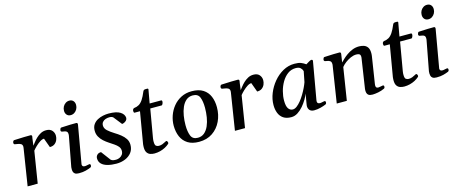

<svg xmlns="http://www.w3.org/2000/svg" viewBox="-43 -1314 4578 1922"><g transform="rotate(-15 2246.0 -353.5)"><path d="M229 -378.4Q238.3 -389.6 252.7 -408.7Q267.1 -427.7 287.6 -447.5Q308.1 -467.3 334 -481.2Q359.9 -495.1 391.1 -495.1Q432.1 -495.1 452.4 -471.7Q472.7 -448.2 472.7 -416.5Q472.7 -394.5 463.6 -372.8Q454.6 -351.1 435.3 -336.7Q416 -322.3 384.8 -322.3L349.6 -418.9Q330.1 -418.9 306.9 -403.8Q283.7 -388.7 261.7 -367.7Q239.7 -346.7 225.1 -328.1L172.4 0H67.9L127.9 -379.9Q129.4 -388.2 129.4 -394Q129.4 -416.5 114.3 -425Q99.1 -433.6 80.3 -435.8Q61.5 -438 50.8 -440.9Q41.5 -445.3 41.5 -455.6Q41.5 -465.3 46.1 -473.4Q50.8 -481.4 56.6 -481.9Q113.3 -485.4 160.6 -486.1Q208 -486.8 230 -486.8Q233.9 -486.8 238 -483.9Q242.2 -481 242.2 -472.2Q242.2 -472.2 238.3 -450.2Q234.4 -428.2 229 -378.4Z M599.6 6.3Q571.3 6.3 558.3 -3.2Q545.4 -12.7 542 -25.9Q538.6 -39.1 538.6 -49.3Q538.6 -63.5 539.6 -72.3L598.1 -383.3Q598.6 -387.2 598.9 -390.6Q599.1 -394 599.1 -397Q599.1 -419.4 588.6 -427.2Q578.1 -435.1 564 -436.5Q549.8 -438 539.1 -440.9Q534.2 -443.4 531.7 -447.3Q529.3 -451.2 530.3 -460.4Q531.2 -466.3 535.2 -473.9Q539.1 -481.4 544.9 -481.9Q596.7 -485.4 638.9 -486.1Q681.2 -486.8 703.1 -486.8Q707 -486.8 711.7 -482.9Q716.3 -479 714.8 -467.3L646 -72.3Q646 -60.1 652.6 -53.5Q659.2 -46.9 674.8 -46.9Q685.1 -46.9 700 -50.8Q714.8 -54.7 722.2 -54.7Q727.1 -54.7 730.5 -51.5Q733.9 -48.3 733.9 -38.6Q733.9 -24.9 722.2 -19Q699.2 -9.3 670.2 -1.5Q641.1 6.3 599.6 6.3ZM670.4 -577.1Q644.5 -577.1 629.9 -593.8Q615.2 -610.4 615.2 -635.7Q615.2 -659.7 625.5 -678.7Q635.7 -697.8 653.3 -709.5Q670.9 -721.2 692.4 -721.2Q718.3 -721.2 732.9 -704.6Q747.6 -688 747.6 -662.1Q747.6 -639.2 737.3 -619.9Q727.1 -600.6 709.5 -588.9Q691.9 -577.1 670.4 -577.1Z M987.3 10.7Q937 10.7 897 0.2Q856.9 -10.3 834 -32.7Q811 -55.2 811 -90.3Q811 -111.8 825.7 -126.5Q840.3 -141.1 866.2 -141.1L939.5 -43Q949.2 -34.7 961.4 -31.7Q973.6 -28.8 994.1 -28.8Q1011.2 -28.8 1029.3 -36.9Q1047.4 -44.9 1059.6 -61.5Q1071.8 -78.1 1070.8 -103.5Q1069.8 -127.4 1054.7 -145.5Q1039.6 -163.6 1016.1 -179.4Q992.7 -195.3 965.8 -212.9Q939.5 -230 915.3 -251.7Q891.1 -273.4 875.7 -301.3Q860.4 -329.1 860.4 -364.3Q860.4 -402.8 877.9 -428Q895.5 -453.1 922.9 -467.8Q950.2 -482.4 980.7 -488.5Q1011.2 -494.6 1037.6 -494.6Q1119.1 -494.6 1158 -469.7Q1196.8 -444.8 1198.7 -408.7Q1199.2 -393.6 1189.2 -382.3Q1179.2 -371.1 1165.8 -365Q1152.3 -358.9 1143.1 -358.9L1076.2 -443.8Q1069.8 -450.2 1059.6 -453.4Q1049.3 -456.5 1036.1 -456.5Q1015.6 -456.5 996.1 -449.7Q976.6 -442.9 964.6 -428.2Q952.6 -413.6 953.1 -390.1Q954.6 -361.3 979.7 -338.4Q1004.9 -315.4 1044.9 -290.5Q1076.7 -271.5 1105.2 -249Q1133.8 -226.6 1151.9 -199Q1169.9 -171.4 1169.9 -136.2Q1169.9 -88.9 1144.8 -56.2Q1119.6 -23.4 1077.9 -6.3Q1036.1 10.7 987.3 10.7Z M1380.9 10.7Q1358.4 10.7 1337.9 3.9Q1317.4 -2.9 1304.4 -22Q1291.5 -41 1291.5 -76.7Q1291.5 -84 1292 -92Q1292.5 -100.1 1293.5 -108.9L1349.1 -435.5H1292.5Q1287.6 -436 1285.6 -442.4Q1283.7 -448.7 1283.7 -454.6Q1283.7 -466.3 1288.6 -472.7Q1293.5 -479 1299.8 -481.4Q1329.1 -484.4 1351.3 -497.3Q1373.5 -510.3 1393.1 -539.3Q1412.6 -568.4 1433.6 -619.6Q1437.5 -628.4 1444.1 -631.6Q1450.7 -634.8 1460 -634.8H1477.5Q1482.4 -634.8 1485.1 -632.3Q1487.8 -629.9 1487.8 -626.5L1462.4 -485.4H1581.5Q1586.9 -484.9 1589.1 -481Q1591.3 -477.1 1591.3 -472.2Q1591.3 -462.4 1586.2 -450.2Q1581.1 -438 1574.7 -435.5H1455.6L1404.8 -141.1Q1402.8 -130.9 1402.3 -121.8Q1401.9 -112.8 1401.9 -105Q1401.9 -69.3 1414.8 -60.5Q1427.7 -51.8 1442.9 -51.8Q1463.9 -51.8 1481.2 -58.8Q1498.5 -65.9 1510.5 -72.8Q1522.5 -79.6 1526.4 -79.6Q1531.2 -79.6 1535.9 -72.3Q1540.5 -64.9 1540.5 -58.1Q1540.5 -50.8 1536.1 -46.9Q1517.1 -29.8 1492.4 -16.8Q1467.8 -3.9 1439.2 3.4Q1410.6 10.7 1380.9 10.7Z M1637.2 -206.5Q1637.2 -259.8 1655 -311Q1672.9 -362.3 1706.8 -403.8Q1740.7 -445.3 1789.3 -470.2Q1837.9 -495.1 1898.9 -495.1Q1972.2 -495.1 2017.1 -466.3Q2062 -437.5 2082.8 -387.9Q2103.5 -338.4 2103.5 -275.4Q2103.5 -197.3 2072.3 -131.3Q2041 -65.4 1982.7 -25.9Q1924.3 13.7 1842.8 13.7Q1772 13.7 1726.6 -14.9Q1681.2 -43.5 1659.4 -93.3Q1637.7 -143.1 1637.2 -206.5ZM1840.8 -28.8Q1880.9 -28.8 1908.7 -52.5Q1936.5 -76.2 1953.9 -115.7Q1971.2 -155.3 1979 -203.6Q1986.8 -252 1986.8 -301.3Q1986.8 -368.2 1969.7 -410.2Q1952.6 -452.1 1898.9 -452.1Q1858.9 -452.1 1831.1 -428.7Q1803.2 -405.3 1785.9 -366Q1768.6 -326.7 1760.7 -278.8Q1752.9 -231 1752.9 -182.6Q1752.9 -115.2 1770.3 -72Q1787.6 -28.8 1840.8 -28.8Z M2377.4 -378.4Q2386.7 -389.6 2401.1 -408.7Q2415.5 -427.7 2436 -447.5Q2456.5 -467.3 2482.4 -481.2Q2508.3 -495.1 2539.6 -495.1Q2580.6 -495.1 2600.8 -471.7Q2621.1 -448.2 2621.1 -416.5Q2621.1 -394.5 2612.1 -372.8Q2603 -351.1 2583.7 -336.7Q2564.5 -322.3 2533.2 -322.3L2498 -418.9Q2478.5 -418.9 2455.3 -403.8Q2432.1 -388.7 2410.2 -367.7Q2388.2 -346.7 2373.5 -328.1L2320.8 0H2216.3L2276.4 -379.9Q2277.8 -388.2 2277.8 -394Q2277.8 -416.5 2262.7 -425Q2247.6 -433.6 2228.8 -435.8Q2210 -438 2199.2 -440.9Q2189.9 -445.3 2189.9 -455.6Q2189.9 -465.3 2194.6 -473.4Q2199.2 -481.4 2205.1 -481.9Q2261.7 -485.4 2309.1 -486.1Q2356.4 -486.8 2378.4 -486.8Q2382.3 -486.8 2386.5 -483.9Q2390.6 -481 2390.6 -472.2Q2390.6 -472.2 2386.7 -450.2Q2382.8 -428.2 2377.4 -378.4Z M2799.3 14.2Q2747.6 14.2 2716.1 -7.3Q2684.6 -28.8 2670.2 -65.9Q2655.8 -103 2655.8 -148.4Q2655.8 -209 2680.2 -269.8Q2704.6 -330.6 2747.1 -381.6Q2789.6 -432.6 2845.2 -463.6Q2900.9 -494.6 2963.9 -494.6Q3007.3 -494.6 3032.2 -484.6Q3057.1 -474.6 3079.6 -458Q3095.2 -466.8 3111.6 -477.5Q3127.9 -488.3 3139.2 -488.3Q3144 -488.3 3148.2 -485.1Q3152.3 -481.9 3151.9 -474.1L3083.5 -84Q3082.5 -76.2 3082.5 -71.8Q3082.5 -60.5 3089.6 -54Q3096.7 -47.4 3111.3 -47.4Q3121.6 -47.4 3136.7 -51.3Q3151.9 -55.2 3158.2 -55.2Q3163.1 -55.2 3166.7 -52.5Q3170.4 -49.8 3170.4 -40Q3170.4 -32.7 3167.5 -27.3Q3164.6 -22 3158.2 -19.5Q3137.2 -10.3 3103.8 -1.5Q3070.3 7.3 3037.6 7.3Q3007.3 7.3 2991.5 -8.8Q2975.6 -24.9 2975.6 -53.7Q2975.6 -57.1 2978 -71.8Q2980.5 -86.4 2983.9 -106.4Q2987.3 -126.5 2990.7 -146Q2994.1 -165.5 2996.6 -177.7Q2987.3 -153.3 2968.3 -120.6Q2949.2 -87.9 2923.1 -57.1Q2897 -26.4 2865.2 -6.1Q2833.5 14.2 2799.3 14.2ZM2832.5 -56.6Q2853 -56.6 2874.8 -73Q2896.5 -89.4 2918 -116Q2939.5 -142.6 2958.3 -174.1Q2977.1 -205.6 2991.7 -236.1Q3006.3 -266.6 3014.6 -290.5L3036.1 -399.4Q3030.3 -419.9 3014.2 -434.6Q2998 -449.2 2964.8 -449.2Q2918.5 -449.2 2882.1 -422.4Q2845.7 -395.5 2820.6 -352.5Q2795.4 -309.6 2782.5 -260Q2769.5 -210.4 2769.5 -164.6Q2769.5 -106.4 2787.1 -81.5Q2804.7 -56.6 2832.5 -56.6Z M3734.4 -369.6 3690.4 -87.4Q3689.5 -79.1 3689.5 -74.2Q3689.5 -62 3695.1 -54.7Q3700.7 -47.4 3715.3 -47.4Q3725.1 -47.4 3740 -51Q3754.9 -54.7 3762.7 -55.2Q3768.1 -55.7 3772 -52.7Q3775.9 -49.8 3775.9 -40Q3775.9 -26.4 3765.1 -21Q3734.4 -6.8 3701.7 -0.5Q3668.9 5.9 3643.1 6.3Q3614.3 6.3 3601.3 -2.9Q3588.4 -12.2 3585 -25.4Q3581.5 -38.6 3581.5 -49.8Q3581.5 -58.1 3582 -63.7Q3582.5 -69.3 3582.5 -69.3L3628.9 -375Q3629.9 -379.4 3629.9 -382.8Q3629.9 -386.2 3629.9 -389.6Q3629.9 -408.7 3619.4 -416.3Q3608.9 -423.8 3586.4 -423.8Q3558.6 -423.8 3528.1 -410.4Q3497.6 -397 3471.4 -377Q3445.3 -356.9 3429.2 -336.4L3376 0H3271.5L3330.6 -379.9Q3331.5 -383.8 3331.5 -387Q3331.5 -390.1 3331.5 -393.6Q3331.5 -416.5 3319.6 -425Q3307.6 -433.6 3292.2 -435.8Q3276.9 -438 3266.1 -440.9Q3261.2 -443.4 3258.8 -447.3Q3256.3 -451.2 3257.3 -460.4Q3258.3 -466.3 3262.2 -473.9Q3266.1 -481.4 3272 -481.9Q3323.7 -485.4 3366.5 -486.1Q3409.2 -486.8 3431.2 -486.8Q3435.1 -486.8 3439.9 -482.9Q3444.8 -479 3442.9 -467.3L3430.2 -383.3Q3440.4 -393.6 3459.5 -412.1Q3478.5 -430.7 3505.1 -449.7Q3531.7 -468.8 3564.5 -481.9Q3597.2 -495.1 3633.8 -495.1Q3660.2 -495.1 3683.6 -487.3Q3707 -479.5 3721.7 -458.5Q3736.3 -437.5 3736.3 -397.9Q3736.3 -391.1 3735.8 -384.3Q3735.4 -377.4 3734.4 -369.6Z M3969.7 10.7Q3947.3 10.7 3926.8 3.9Q3906.2 -2.9 3893.3 -22Q3880.4 -41 3880.4 -76.7Q3880.4 -84 3880.9 -92Q3881.3 -100.1 3882.3 -108.9L3938 -435.5H3881.3Q3876.5 -436 3874.5 -442.4Q3872.6 -448.7 3872.6 -454.6Q3872.6 -466.3 3877.4 -472.7Q3882.3 -479 3888.7 -481.4Q3918 -484.4 3940.2 -497.3Q3962.4 -510.3 3981.9 -539.3Q4001.5 -568.4 4022.5 -619.6Q4026.4 -628.4 4033 -631.6Q4039.6 -634.8 4048.8 -634.8H4066.4Q4071.3 -634.8 4074 -632.3Q4076.7 -629.9 4076.7 -626.5L4051.3 -485.4H4170.4Q4175.8 -484.9 4178 -481Q4180.2 -477.1 4180.2 -472.2Q4180.2 -462.4 4175 -450.2Q4169.9 -438 4163.6 -435.5H4044.4L3993.7 -141.1Q3991.7 -130.9 3991.2 -121.8Q3990.7 -112.8 3990.7 -105Q3990.7 -69.3 4003.7 -60.5Q4016.6 -51.8 4031.7 -51.8Q4052.7 -51.8 4070.1 -58.8Q4087.4 -65.9 4099.4 -72.8Q4111.3 -79.6 4115.2 -79.6Q4120.1 -79.6 4124.8 -72.3Q4129.4 -64.9 4129.4 -58.1Q4129.4 -50.8 4125 -46.9Q4106 -29.8 4081.3 -16.8Q4056.6 -3.9 4028.1 3.4Q3999.5 10.7 3969.7 10.7Z M4306.2 6.3Q4277.8 6.3 4264.9 -3.2Q4252 -12.7 4248.5 -25.9Q4245.1 -39.1 4245.1 -49.3Q4245.1 -63.5 4246.1 -72.3L4304.7 -383.3Q4305.2 -387.2 4305.4 -390.6Q4305.7 -394 4305.7 -397Q4305.7 -419.4 4295.2 -427.2Q4284.7 -435.1 4270.5 -436.5Q4256.3 -438 4245.6 -440.9Q4240.7 -443.4 4238.3 -447.3Q4235.8 -451.2 4236.8 -460.4Q4237.8 -466.3 4241.7 -473.9Q4245.6 -481.4 4251.5 -481.9Q4303.2 -485.4 4345.5 -486.1Q4387.7 -486.8 4409.7 -486.8Q4413.6 -486.8 4418.2 -482.9Q4422.9 -479 4421.4 -467.3L4352.5 -72.3Q4352.5 -60.1 4359.1 -53.5Q4365.7 -46.9 4381.3 -46.9Q4391.6 -46.9 4406.5 -50.8Q4421.4 -54.7 4428.7 -54.7Q4433.6 -54.7 4437 -51.5Q4440.4 -48.3 4440.4 -38.6Q4440.4 -24.9 4428.7 -19Q4405.8 -9.3 4376.7 -1.5Q4347.7 6.3 4306.2 6.3ZM4377 -577.1Q4351.1 -577.1 4336.4 -593.8Q4321.8 -610.4 4321.8 -635.7Q4321.8 -659.7 4332 -678.7Q4342.3 -697.8 4359.9 -709.5Q4377.4 -721.2 4398.9 -721.2Q4424.8 -721.2 4439.5 -704.6Q4454.1 -688 4454.1 -662.1Q4454.1 -639.2 4443.8 -619.9Q4433.6 -600.6 4416 -588.9Q4398.4 -577.1 4377 -577.1Z"/></g></svg>

Font: Gelasio Medium
Style: Italic
Weight: 500
Italic angle: -8.5°
Designer: Eben Sorkin
Foundry: Eben Sorkin
Version: Version 1.008